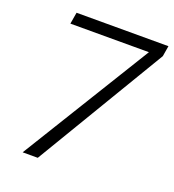

<svg xmlns="http://www.w3.org/2000/svg" viewBox="-131 -818 832 919"><g transform="rotate(20 285.0 -358.0)"><path d="M102 -716H570L561 -662L165 0H88L492 -657H92Z"/></g></svg>

Font: Poppins Light
Style: Italic
Weight: 300
Italic angle: -10°
Designer: Ninad Kale (Devanagari), Jonny Pinhorn (Latin)
Foundry: Indian Type Foundry
Version: Version 3.200;PS 1.000;hotconv 16.6.54;makeotf.lib2.5.65590